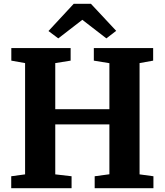

<svg xmlns="http://www.w3.org/2000/svg" viewBox="-20 -998 873 1018"><path d="M113 -73.5V-663.5L40 -676.5V-743H354.5V-676.5L273 -663.5V-419H560V-663L477.5 -676.5V-743H792V-676.5L720 -663.5V-73.5L793.5 -63.5V0H482V-63.5L560 -74V-338.5H273V-73.5L359.5 -63.5V0H39.5V-63.5ZM289 -794.5 237 -833.5 371 -978H462L596 -834.5L544 -794.5L416.5 -893Z"/></svg>

Font: Merriweather Light 18pt ExtraBold
Style: Regular
Weight: 800
Version: Version 2.100